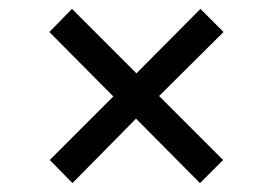

<svg xmlns="http://www.w3.org/2000/svg" viewBox="-20 -472 613 432"><path d="M143 -60 92 -112 235 -255 91 -400 142 -452 287 -307 431 -452 483 -400 338 -256 482 -112 430 -60 286 -205Z"/></svg>

Font: Archivo SemiCondensed
Style: Regular
Weight: 400
Width: 4
Designer: Hector Gatti
Foundry: Omnibus-Type
Version: Version 2.001